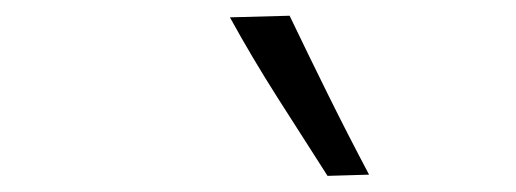

<svg xmlns="http://www.w3.org/2000/svg" viewBox="-20 -798 640 238"><path d="M386 -580Q354.5 -629 323.5 -677.8Q292.5 -726.5 265 -776.5L339 -778.5Q361.5 -731.5 386.5 -681Q411.5 -630.5 437.5 -581.5Z"/></svg>

Font: Commissioner Flair Light
Style: Italic
Weight: 300
Italic angle: -12°
Designer: Kostas Bartsokas
Foundry: Kostas Bartsokas
Version: Version 1.000; ttfautohint (v1.8.3)